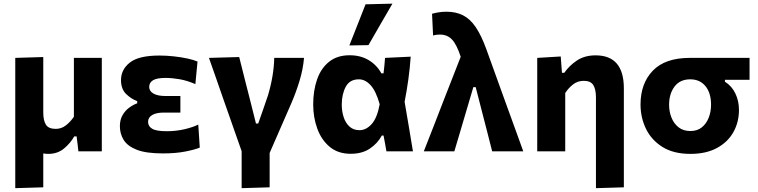

<svg xmlns="http://www.w3.org/2000/svg" viewBox="-20 -808 4048 1025"><path d="M61.5 196.5V-499L211 -503.5V-208Q211 -164.5 225.2 -142.2Q239.5 -120 277.5 -120Q308 -120 332.2 -139Q356.5 -158 374.5 -185V-499H523.5V0H398.5Q396 -20 394 -40Q391.5 -60 389 -80H376.5Q356 -43.5 321.5 -15Q287 13.5 238.5 13.5Q223.5 13.5 211 11V192Z M849.5 11Q760 11 710.2 -8.5Q660.5 -28 640.2 -61Q620 -94 620 -134Q620 -169.5 634.8 -194.2Q649.5 -219 671 -234.2Q692.5 -249.5 712.5 -256.5V-268Q681 -279.5 653.5 -306Q626 -332.5 626 -380.5Q626 -436.5 673.2 -474Q720.5 -511.5 831 -511.5Q868.5 -511.5 907.5 -507.2Q946.5 -503 980 -495.8Q1013.5 -488.5 1034.5 -479.5L1023 -359Q979 -378 939 -385Q899 -392 863.5 -392Q817 -392 796.8 -379.5Q776.5 -367 776.5 -344Q776.5 -321.5 799.2 -308.5Q822 -295.5 863 -295.5H943V-207H853.5Q815.5 -207 793 -194.2Q770.5 -181.5 770.5 -157.5Q770.5 -134 792.2 -120.8Q814 -107.5 870 -107.5Q920 -107.5 965.5 -118.2Q1011 -129 1038.5 -143L1046.5 -20Q1020 -9 969 1Q918 11 849.5 11Z M1270 196.5V-1Q1253.5 -47.5 1236.8 -95.2Q1220 -143 1204 -189L1173 -277Q1154 -332 1134.5 -388Q1114.5 -444 1095.5 -499L1257 -503.5Q1271 -447 1288 -380Q1305 -313 1320.5 -252.5L1346.5 -148.5H1358.5Q1372 -186.5 1385 -224.2Q1398 -262 1411 -300Q1442 -404.5 1444 -499H1603Q1598 -438.5 1579 -376.2Q1560 -314 1536 -258.5Q1507.5 -191.5 1477.5 -124.5Q1447.5 -57.5 1419.5 8.5V192Z M1852 13Q1784.5 13 1740 -24.2Q1695.5 -61.5 1673.8 -121.5Q1652 -181.5 1652 -250.5Q1652 -324.5 1672.8 -384Q1693.5 -443.5 1736.8 -478.2Q1780 -513 1846.5 -513Q1905 -513 1948.2 -487Q1991.5 -461 2016 -416.5H2027.5Q2030.5 -438 2032.2 -458.5Q2034 -479 2035.5 -499L2172.5 -505.5Q2168.5 -445.5 2159.8 -382.8Q2151 -320 2140 -264.5Q2151.5 -198.5 2162.5 -132.5Q2173 -66 2184.5 0H2043Q2039 -21 2035.5 -42.5Q2031.5 -63.5 2027.5 -84.5H2018.5Q1995.5 -42 1954.2 -14.5Q1913 13 1852 13ZM1899.5 -113Q1934.5 -113 1964 -145.5Q1993.5 -178 2007 -251.5Q1987 -322.5 1958.2 -353.5Q1929.5 -384.5 1896 -384.5Q1847 -384.5 1825.8 -344.8Q1804.5 -305 1804.5 -249Q1804.5 -214 1814.5 -183Q1824.5 -152 1845.5 -132.5Q1866.5 -113 1899.5 -113ZM1845 -565.5Q1866.5 -620.5 1888.5 -675.5Q1910 -730.5 1931.5 -785L2075 -788.5Q2042 -731.5 2010 -676.5Q1978 -621 1947 -567Z M2242.5 0Q2269 -67.5 2297.5 -140.5Q2325.5 -213.5 2352.5 -282.5Q2373 -334.5 2395.2 -391.5Q2417.5 -448.5 2439.5 -505Q2418.5 -569.5 2393.5 -596.5Q2368.5 -623.5 2328 -623.5Q2321.5 -623.5 2312 -622.5Q2302.5 -621.5 2292 -618.5L2286.5 -734.5Q2302 -739 2321.8 -742.2Q2341.5 -745.5 2363.5 -745.5Q2414 -745.5 2452 -726.2Q2490 -707 2519.8 -663Q2549.5 -619 2576.5 -545L2673.5 -276Q2697 -211.5 2713.8 -165.2Q2730.5 -119 2744.5 -80.5Q2758.5 -41.5 2773.5 0H2607.5Q2594 -52 2581 -104Q2567.5 -156 2554 -208.5L2519.5 -343H2507L2466.5 -206Q2450.5 -152 2435.5 -101Q2420.5 -50 2405.5 0Z M3161.5 196.5V-288Q3161.5 -331.5 3147.2 -354Q3133 -376.5 3096.5 -376.5Q3064 -376.5 3039.5 -357.5Q3015 -338.5 2997.5 -311.5V0H2848V-499L2973.5 -506.5L2980 -419.5H2992.5Q3018 -456.5 3059.2 -484.5Q3100.5 -512.5 3160 -512.5Q3310.5 -512.5 3310.5 -336V192Z M3666 13.5Q3575.5 13.5 3516.5 -23.5Q3457.5 -60.5 3428.5 -120.5Q3399.5 -180.5 3399.5 -250Q3399.5 -362.5 3465.2 -430.8Q3531 -499 3662.5 -499H3981.5V-382H3850V-372Q3887.5 -348 3906.2 -308.2Q3925 -268.5 3925 -221.5Q3925 -155.5 3895 -102.2Q3865 -49 3807.2 -17.8Q3749.5 13.5 3666 13.5ZM3665.5 -108.5Q3703 -108.5 3727.2 -128.5Q3751.5 -148.5 3763.8 -180.5Q3776 -212.5 3776 -249Q3776 -311.5 3746.2 -348Q3716.5 -384.5 3665 -384.5Q3610 -384.5 3581 -345.8Q3552 -307 3552 -248.5Q3552 -212 3564.8 -180Q3577.5 -148 3602.8 -128.2Q3628 -108.5 3665.5 -108.5Z"/></svg>

Font: Heraclito
Style: Bold
Weight: 700
Designer: Kostas Bartsokas (font) & Cristiano Sobral (main changes)
Foundry: Kostas Bartsokas (font) & Cristiano Sobral (main changes)
Version: Version 1.00;July 8, 2020;FontCreator 13.0.0.2655 64-bit